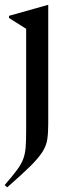

<svg xmlns="http://www.w3.org/2000/svg" viewBox="-20 -548 294 800"><path d="M89 -428 17.5 -473V-482L179 -527.5H181V-32Q181 6 177 32.5Q173 59 157.2 84.2Q141.5 109.5 106.8 144Q72 178.5 10 232.5L-0.5 223Q32.5 185 50.8 160.2Q69 135.5 77 113.8Q85 92 87 64.5Q89 37 89 -6Z"/></svg>

Font: Newsreader Display
Style: Regular
Weight: 400
Designer: Hugues Gentile
Foundry: Production Type
Version: Version 1.001